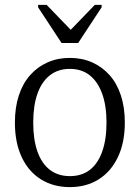

<svg xmlns="http://www.w3.org/2000/svg" viewBox="-20 -756 572 786"><path d="M232 -580H300L396 -726V-736H368L256 -620H283L171 -736H136V-726ZM491 -254Q491 -172 462.5 -112.5Q434 -53 383.5 -21.5Q333 10 266 10Q199 10 148 -21.5Q97 -53 69 -112.5Q41 -172 41 -254Q41 -316 57 -365Q73 -414 103 -448Q133 -482 174.5 -500.5Q216 -519 266 -519Q316 -519 357.5 -500.5Q399 -482 429 -448Q459 -414 475 -365Q491 -316 491 -254ZM116 -254Q116 -184 133.5 -135Q151 -86 184.5 -60.5Q218 -35 266 -35Q314 -35 347 -60Q380 -85 398 -134.5Q416 -184 416 -254Q416 -324 398 -373Q380 -422 347 -448Q314 -474 266 -474Q218 -474 184.5 -448Q151 -422 133.5 -373Q116 -324 116 -254Z"/></svg>

Font: Roboto Serif 28pt Condensed Light
Style: Regular
Weight: 300
Width: 3
Designer: Greg Gazdowicz
Foundry: Commercial Type
Version: Version 1.008